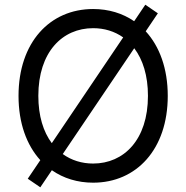

<svg xmlns="http://www.w3.org/2000/svg" viewBox="-20 -776 801 826"><path d="M153.4 29.8 203.1 -43.7C252.8 -8.9 313.6 9.9 380.7 9.9C566.8 9.9 701.7 -133.5 701.7 -363.6C701.7 -481.5 666.2 -576.7 606.9 -641.3L659.1 -718.8L605.1 -755.7L557.2 -684.7C507.5 -718.8 447.4 -737.2 380.7 -737.2C194.6 -737.2 59.7 -593.8 59.7 -363.6C59.7 -246.4 94.5 -152 153.4 -87L99.4 -7.1ZM144.9 -363.6C144.9 -552.6 248.6 -654.8 380.7 -654.8C428.6 -654.8 473 -641.3 509.9 -615.1L202.8 -160.2C166.5 -208.8 144.9 -277 144.9 -363.6ZM250 -113.3 557.5 -568.5C594.5 -519.5 616.5 -451 616.5 -363.6C616.5 -174.7 512.8 -72.4 380.7 -72.4C332 -72.4 287.3 -86.3 250 -113.3Z"/></svg>

Font: Magic Ui Pro
Style: Regular
Weight: 400
Designer: Stefan Endress, Andreas Faust
Version: Version 1.000;FEAKit 1.0